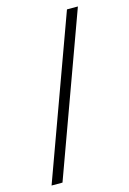

<svg xmlns="http://www.w3.org/2000/svg" viewBox="-112 -776 561 832"><g transform="rotate(-15 168.5 -360.0)"><path d="M13 0H62L324 -720H275Z"/></g></svg>

Font: Aspekta 200
Style: Regular
Weight: 200
Designer: Ivo Dolenc
Version: Version 2.000